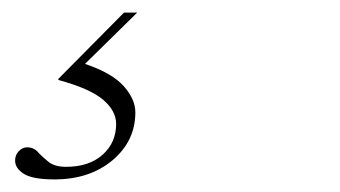

<svg xmlns="http://www.w3.org/2000/svg" viewBox="-20 -20 540 305"><path d="M66.5 265Q32 265 18 256.2Q4 247.5 4 235Q4 226 10 220Q16 214 23 214Q33.5 214 40.5 221.8Q47.5 229.5 57.2 237.2Q67 245 85 245Q121.5 245 143 225.8Q164.5 206.5 164.5 177Q164.5 156 143.5 138.2Q122.5 120.5 72.5 107L73 105L177 0H198L115 81.5Q158 96 176.5 116.8Q195 137.5 195 158.5Q195 204 158.8 234.5Q122.5 265 66.5 265Z"/></svg>

Font: Newsreader Text ExtraLight
Style: Italic
Weight: 275
Italic angle: -17°
Designer: Hugues Gentile
Foundry: Production Type
Version: Version 1.001